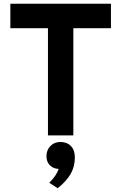

<svg xmlns="http://www.w3.org/2000/svg" viewBox="-20 -720 645 1021"><path d="M370 0H235V-570H35V-700H570V-570H370ZM242 252Q281 213 292 178Q265 178 246 159.5Q227 141 227 111Q227 78 248 56.5Q269 35 301 35Q336 35 357 56.5Q378 78 378 117Q378 165 356.5 203.5Q335 242 287 281Z"/></svg>

Font: OVRPSS Recut ExtraBold
Style: Regular
Weight: 800
Designer: Giant Group
Foundry: Giant Group
Version: Version 1.001;hotconv 1.0.109;makeotfexe 2.5.65596